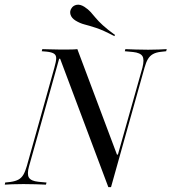

<svg xmlns="http://www.w3.org/2000/svg" viewBox="-42 -778 722 809"><path d="M414.5 10.5 211.3 -530.6H207.3L115.3 -201.6H105.6L187.1 -492.7Q194.4 -518.5 194.8 -531.9Q195.2 -545.2 185.9 -551.6Q176.6 -558.1 154 -560.5L133.9 -562.1L136.3 -571Q148.4 -571 165.7 -570.2Q183.1 -569.4 204.4 -569.4Q225.8 -569.4 250 -569.4H248.4Q260.5 -569.4 269.4 -569.8Q278.2 -570.2 283.9 -571L450.8 -126.6H454.8L558.1 -492.7Q566.9 -527.4 558.1 -541.5Q549.2 -555.6 518.5 -558.9L483.9 -562.1L486.3 -571Q504 -570.2 529.8 -569.4Q555.6 -568.5 582.3 -568.5Q608.1 -568.5 627.8 -569.4Q647.6 -570.2 660.5 -571L658.1 -562.1L636.3 -559.7Q615.3 -557.3 602.4 -550Q589.5 -542.7 581.5 -529.4Q573.4 -516.1 566.9 -492.7L425.8 10.5ZM80.6 -78.2Q71 -44.4 79.8 -29.8Q88.7 -15.3 119.4 -12.1L154 -8.9L151.6 0Q133.9 -0.8 108.1 -1.6Q82.3 -2.4 56.5 -2.4Q29.8 -2.4 10.1 -1.6Q-9.7 -0.8 -21.8 0L-20.2 -8.9L1.6 -11.3Q23.4 -14.5 35.9 -21.4Q48.4 -28.2 56.5 -41.9Q64.5 -55.6 71 -78.2L105.6 -201.6H115.3ZM439.5 -625.8Q392.7 -650.8 362.9 -660.5Q333.1 -670.2 314.1 -675Q295.2 -679.8 276.6 -691.1Q259.7 -701.6 255.2 -716.1Q250.8 -730.6 258.9 -742.7Q266.1 -754.8 281 -757.7Q296 -760.5 313.7 -749.2Q329.8 -738.7 339.9 -727.4Q350 -716.1 361.3 -702.4Q372.6 -688.7 391.5 -671.4Q410.5 -654 442.7 -630.6Z"/></svg>

Font: Playfair 144pt SemiCondensed
Style: Italic
Weight: 400
Width: 4
Italic angle: -15.6°
Designer: Claus Eggers Sørensen
Foundry: Claus Eggers Sørensen
Version: Version 2.203